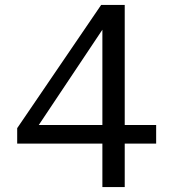

<svg xmlns="http://www.w3.org/2000/svg" viewBox="-20 -762 706 782"><path d="M488 0V-177H616V-253H488V-742H392L50 -240V-177H397V0ZM138 -253 397 -641V-253Z"/></svg>

Font: Cheyenne Sans
Style: Regular
Weight: 400
Designer: The Public Sans project authors (U.S. Web Design System), Libre Franklin designed by Pablo Impallari and Rodrigo Fuenzal
Foundry: The Cheyenne Sans Project Authors
Version: Version 2.007